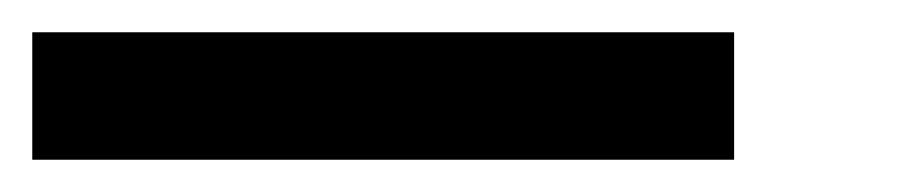

<svg xmlns="http://www.w3.org/2000/svg" viewBox="-27 -44 565 119"><path d="M-7 55V-24H428V55Z"/></svg>

Font: Source Serif 4 Medium
Style: Italic
Weight: 500
Italic angle: -12°
Designer: Frank Grießhammer
Foundry: Adobe Systems Incorporated
Version: Version 4.004;hotconv 1.0.116;makeotfexe 2.5.65601